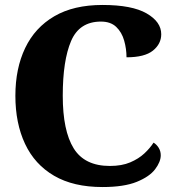

<svg xmlns="http://www.w3.org/2000/svg" viewBox="-20 -744 707 774"><path d="M393 10Q276 10 198 -35.5Q120 -81 81 -164Q42 -247 42 -358Q42 -468 81.5 -550.5Q121 -633 199 -678.5Q277 -724 393 -724Q512 -724 571 -690Q630 -656 630 -606Q630 -567 596.5 -540Q563 -513 490 -513Q490 -547 480.5 -580.5Q471 -614 448.5 -635.5Q426 -657 387 -657Q300 -657 266.5 -578.5Q233 -500 233 -358Q233 -217 277 -146Q321 -75 423 -75Q471 -75 505 -89.5Q539 -104 562 -125.5Q585 -147 599 -169Q611 -162 619.5 -148.5Q628 -135 628 -118Q628 -92 605.5 -62Q583 -32 531.5 -11Q480 10 393 10Z"/></svg>

Font: Noto Serif ExtraBold
Style: Regular
Weight: 800
Designer: Monotype Design Team
Foundry: Monotype Imaging Inc.
Version: Version 2.014